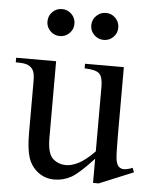

<svg xmlns="http://www.w3.org/2000/svg" viewBox="-50 -694 599 750"><g transform="rotate(5 250.0 -319.0)"><path d="M423.3 -447.3V-176.3Q423.3 -98.6 427 -81.3Q430.7 -64 438.7 -57.1Q446.8 -50.3 457.5 -50.3Q472.7 -50.3 491.7 -58.6L498.5 -41.5L364.7 13.7H342.8V-81.1Q285.2 -18.6 254.9 -2.4Q224.6 13.7 190.9 13.7Q153.3 13.7 125.7 -8.1Q98.1 -29.8 87.4 -64Q76.7 -98.1 76.7 -160.6V-360.4Q76.7 -392.1 69.8 -404.3Q63 -416.5 49.6 -423.1Q36.1 -429.7 1 -429.2V-447.3H157.7V-147.9Q157.7 -85.4 179.4 -65.9Q201.2 -46.4 231.9 -46.4Q252.9 -46.4 279.5 -59.6Q306.2 -72.8 342.8 -109.9V-363.3Q342.8 -401.4 328.9 -414.8Q314.9 -428.2 271 -429.2V-447.3ZM335.4 -652.3Q357.4 -652.3 372.8 -636.7Q388.2 -621.1 388.2 -599.1Q388.2 -577.1 372.8 -561.8Q357.4 -546.4 335.4 -546.4Q313.5 -546.4 297.9 -561.8Q282.2 -577.1 282.2 -599.1Q282.2 -621.1 297.9 -636.7Q313.5 -652.3 335.4 -652.3ZM163.1 -652.3Q185.5 -652.3 200.9 -636.7Q216.3 -621.1 216.3 -599.1Q216.3 -577.1 200.7 -561.8Q185.1 -546.4 163.6 -546.4Q141.6 -546.4 126 -561.8Q110.4 -577.1 110.4 -599.1Q110.4 -621.1 125.7 -636.7Q141.1 -652.3 163.1 -652.3Z"/></g></svg>

Font: Jameel Khushkhati
Style: Regular
Weight: 400
Version: Version 3.5